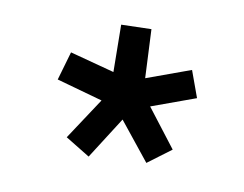

<svg xmlns="http://www.w3.org/2000/svg" viewBox="-51 -786 631 496"><g transform="rotate(-10 265.0 -538.5)"><path d="M454 -499H331L369 -379L296 -357L255 -478L152 -399L105 -458L210 -536L108 -609L154 -672L253 -603L294 -720L369 -695L331 -573H454Z"/></g></svg>

Font: TitilliumText22L Xb
Style: Bold
Weight: 400
Designer: Campivisivi
Foundry: Campivisivi
Version: 1.000